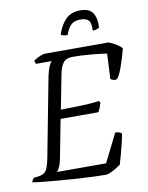

<svg xmlns="http://www.w3.org/2000/svg" viewBox="-104 -971 804 1041"><g transform="rotate(-10 298.0 -451.0)"><path d="M396 0Q370 0 329 -1.5Q288 -3 240 -6Q192 -9 144.5 -13Q97 -17 57 -21Q17 -25 -7 -29Q-3 -43 7 -52L33 -55Q62 -59 74 -76.5Q86 -94 96 -143L180 -582Q187 -615 196 -634Q205 -653 211 -658H125Q123 -660 121 -665Q119 -670 119 -676Q125 -682 137.5 -688.5Q150 -695 162.5 -699.5Q175 -704 181 -704H532Q551 -697 572 -684.5Q593 -672 603 -659Q589 -606 573 -561Q557 -516 543 -501Q532 -496 521.5 -500Q511 -504 507 -507L514 -646Q483 -651 430 -656Q377 -661 326 -661Q290 -661 274.5 -640Q259 -619 252 -584L214 -390Q280 -391 327 -392.5Q374 -394 426 -400L432 -392Q427 -373 421.5 -360Q416 -347 411 -341H204L162 -123Q157 -99 149 -83Q141 -67 135 -61H405L483 -217Q496 -217 506.5 -212.5Q517 -208 518 -205Q515 -185 508 -155.5Q501 -126 492.5 -95.5Q484 -65 477 -41Q468 -34 452.5 -24.5Q437 -15 421.5 -8Q406 -1 396 0ZM320 -782Q306 -782 296 -785Q286 -788 284 -791Q300 -841 329.5 -871.5Q359 -902 411 -902Q462 -902 480.5 -871.5Q499 -841 495 -791Q489 -788 479.5 -785Q470 -782 459 -782Q461 -824 448 -838.5Q435 -853 404 -853Q372 -853 354 -838.5Q336 -824 320 -782Z"/></g></svg>

Font: Texturina 72pt 72pt Light
Style: Italic
Weight: 300
Italic angle: -11°
Designer: Guillermo Torres Carreño
Foundry: Omnibus-Type
Version: Version 1.002; ttfautohint (v1.8.3)